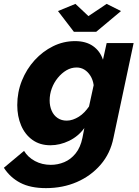

<svg xmlns="http://www.w3.org/2000/svg" viewBox="-77 -747 715 990"><path d="M160 223Q80 223 27.5 195.5Q-25 168 -57 118L47 31Q67 64 103.5 83.5Q140 103 185 103Q221 103 254.5 89Q288 75 313 44Q338 13 348 -36L358 -87Q327 -44 279.5 -21Q232 2 183 2Q129 2 90.5 -25.5Q52 -53 32 -100Q12 -147 12 -205Q12 -272 36 -331.5Q60 -391 101.5 -436.5Q143 -482 196.5 -508.5Q250 -535 310 -535Q366 -535 402.5 -509.5Q439 -484 454 -439L473 -525H612L508 -36Q492 44 442 102Q392 160 319.5 191.5Q247 223 160 223ZM267 -125Q283 -125 299 -130.5Q315 -136 330 -145.5Q345 -155 358 -168.5Q371 -182 382 -198L406 -308Q402 -336 389 -356.5Q376 -377 358 -388Q340 -399 318 -399Q290 -399 265.5 -384.5Q241 -370 221 -345.5Q201 -321 190 -291Q179 -261 179 -229Q179 -200 189.5 -176Q200 -152 220 -138.5Q240 -125 267 -125ZM222 -690 312 -727 379 -664 473 -727 547 -690 419 -583H304Z"/></svg>

Font: Raleway Thin ExtraBold
Style: Italic
Weight: 800
Italic angle: -12°
Version: Version 4.026